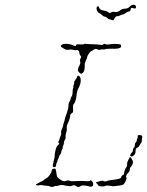

<svg xmlns="http://www.w3.org/2000/svg" viewBox="-20 -787 610 796"><path d="M197 -85Q200 -88 204.5 -88Q209 -88 210.5 -86Q212 -84 213.5 -71.5Q215 -59 217 -54Q219 -50 228.5 -43.5Q238 -37 243 -36Q247 -35 253 -37Q264 -41 270 -37Q274 -35 289 -36Q318 -38 336 -36Q347 -35 352 -37L357 -40L362 -35Q366 -31 366.5 -24.5Q367 -18 364 -16Q357 -10 347 -15Q341 -17 330 -18Q319 -19 313 -15Q304 -8 295 -16Q287 -22 276 -16Q271 -14 254 -17Q232 -23 221 -17Q217 -15 213 -16Q209 -17 204 -14Q196 -10 187 -14Q181 -17 173 -17Q165 -17 157 -19Q149 -21 142.5 -19Q136 -17 132 -19L128 -22L139 -28Q150 -35 152.5 -35Q155 -35 161.5 -40.5Q168 -46 174 -49Q176 -50 179.5 -53.5Q183 -57 186 -61.5Q189 -66 191.5 -70.5Q194 -75 194 -78Q194 -83 197 -85ZM530 -121Q534 -110 524 -97Q518 -91 518 -84Q518 -77 510 -69Q500 -59 504 -50Q506 -46 500.5 -35.5Q495 -25 493 -23Q486 -18 467 -17Q458 -16 453 -15Q448 -14 437 -16.5Q426 -19 419 -17Q410 -13 398 -14.5Q386 -16 385 -22Q384 -25 379 -28Q378 -32 379 -32Q382 -32 386 -33.5Q390 -35 398 -37Q406 -39 410.5 -36Q415 -33 421 -36Q432 -40 460 -43Q483 -46 483 -54Q483 -58 488.5 -61Q494 -64 494 -65Q495 -80 502 -91Q508 -98 507 -105Q506 -112 511 -122Q516 -132 517.5 -134Q519 -136 520 -136Q521 -136 525 -130Q529 -124 530 -121ZM551 -225Q552 -227 558 -227Q564 -227 566 -226Q572 -222 569 -215Q568 -212 568 -204.5Q568 -197 565.5 -195Q563 -193 559.5 -185.5Q556 -178 550.5 -175.5Q545 -173 543.5 -170Q542 -167 542 -159Q542 -150 536 -144Q530 -138 525 -138.5Q520 -139 520 -142Q520 -149 528 -156Q531 -159 531 -165Q531 -171 535 -174.5Q539 -178 539 -185.5Q539 -193 543 -196.5Q547 -200 547 -205Q547 -210 549.5 -213.5Q552 -217 551 -220.5Q550 -224 551 -225ZM301 -471Q306 -477 312 -467Q317 -458 313 -440Q309 -427 303 -417Q300 -411 298 -398Q295 -364 285 -355Q282 -352 283 -337V-322L278 -318Q270 -312 271 -309Q272 -307 269 -296.5Q266 -286 263 -280Q255 -264 257 -254Q258 -247 254.5 -237.5Q251 -228 252 -220.5Q253 -213 249 -207.5Q245 -202 245 -196Q245 -190 242.5 -184.5Q240 -179 240 -175Q240 -171 237 -166Q234 -161 234 -156Q234 -151 230.5 -148Q227 -145 225.5 -139Q224 -133 221 -127.5Q218 -122 218 -119Q218 -116 215.5 -112.5Q213 -109 213 -105Q213 -94 206 -94Q197 -94 199 -103Q200 -108 201.5 -115Q203 -122 204 -124.5Q205 -127 206 -134Q208 -175 222 -187Q228 -192 224 -194Q219 -197 225 -205Q227 -208 227 -211.5Q227 -215 231 -223Q235 -231 233.5 -237Q232 -243 237 -253Q242 -263 242 -267.5Q242 -272 245 -279.5Q248 -287 248.5 -292Q249 -297 254 -310Q264 -336 264 -352Q264 -359 268 -365.5Q272 -372 273 -378Q274 -384 277.5 -388.5Q281 -393 281 -405Q281 -417 283 -421Q285 -425 284 -427.5Q283 -430 285.5 -434.5Q288 -439 287.5 -444.5Q287 -450 293 -457Q299 -464 299 -467Q299 -470 301 -471ZM241 -604Q247 -606 260.5 -605Q274 -604 283 -599Q292 -594 294 -597Q297 -603 299 -603.5Q301 -604 312 -603Q325 -602 329 -604.5Q333 -607 337 -605Q344 -604 378 -603Q393 -602 399 -600.5Q405 -599 408 -603Q412 -607 418 -604Q423 -601 433 -603Q455 -607 479 -603Q480 -603 481 -599Q486 -589 469 -586Q459 -584 440 -585Q420 -585 417 -583Q414 -581 407 -582Q400 -583 395.5 -581Q391 -579 387 -581Q378 -588 367 -580Q362 -576 361 -576Q358 -576 353 -570.5Q348 -565 344.5 -558.5Q341 -552 341 -549Q341 -546 336 -535.5Q331 -525 331.5 -523Q332 -521 331 -506.5Q330 -492 324.5 -486.5Q319 -481 316.5 -481Q314 -481 308 -487Q302 -493 303 -499.5Q304 -506 309 -515Q315 -526 312 -533Q310 -538 314 -545L317 -551L313 -557Q309 -562 309 -568Q309 -574 305 -577.5Q301 -581 297 -579Q292 -578 283 -580.5Q274 -583 265.5 -581Q257 -579 249 -583Q232 -592 232 -596Q232 -600 241 -604ZM527 -766Q536 -769 541 -765Q544 -762 544 -757.5Q544 -753 541.5 -752Q539 -751 533 -753Q522 -757 521.5 -748Q521 -739 513 -739Q508 -739 501.5 -733.5Q495 -728 487.5 -726.5Q480 -725 476.5 -722.5Q473 -720 467 -720Q461 -720 457 -714.5Q453 -709 453 -707.5Q453 -706 450.5 -704Q448 -702 442.5 -704.5Q437 -707 433.5 -707Q430 -707 424.5 -712.5Q419 -718 414.5 -718Q410 -718 403 -724.5Q396 -731 391.5 -732.5Q387 -734 383 -741.5Q379 -749 380.5 -755Q382 -761 386 -761Q390 -761 391 -755Q392 -752 393.5 -750.5Q395 -749 397 -747.5Q399 -746 402.5 -745Q406 -744 411 -743Q423 -741 428 -737Q432 -733 434 -733Q436 -733 441.5 -736Q447 -739 453 -738Q466 -734 480 -745Q487 -751 498 -751Q509 -751 516 -758Q523 -765 527 -766Z"/></svg>

Font: TT2020 Style D
Style: Italic
Weight: 400
Italic angle: -15°
Version: Version 0.2.000